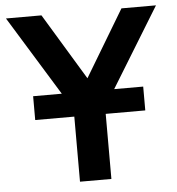

<svg xmlns="http://www.w3.org/2000/svg" viewBox="-51 -748 731 795"><g transform="rotate(-5 314.5 -350.0)"><path d="M249.5 0V-299L3 -700H150.5L317.5 -424L483 -700H626.5L380 -298V0ZM87 -270.5V-369.5H544.5V-270.5Z"/></g></svg>

Font: Geologica Medium
Style: Regular
Weight: 500
Designer: Sindre Bremnes, Frode Helland
Foundry: Monokrom Skriftforlag AS
Version: Version 1.010;gftools[0.9.28]